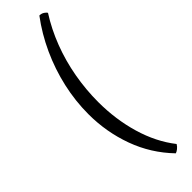

<svg xmlns="http://www.w3.org/2000/svg" viewBox="-335 -795 990 990"><g transform="rotate(-45 160.0 -300.0)"><path d="M242 200Q153 108 109.5 -11.5Q66 -131 66 -261Q66 -357 87.5 -452Q109 -547 149.5 -635.5Q190 -724 247 -800Q262 -800 273.5 -792.5Q285 -785 288 -778Q242 -706 210 -622.5Q178 -539 162 -449.5Q146 -360 146 -270Q146 -143 179.5 -29Q213 85 279 169Q272 181 261 189.5Q250 198 242 200Z"/></g></svg>

Font: Texturina Medium 12pt Light
Style: Regular
Weight: 300
Version: Version 1.002